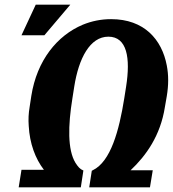

<svg xmlns="http://www.w3.org/2000/svg" viewBox="-20 -802 740 822"><path d="M72 -651H170L281 -782H133ZM107 -345C102 -316 101 -290 103 -263C107 -188 131 -123 168 -75H72L60 0H326L337 -72C322 -78 314 -88 303 -105C269 -161 271 -264 290 -381L298 -432C317 -552 365 -645 444 -645C524 -645 539 -554 520 -432L512 -381C490 -243 454 -110 377 -73L373 -71L362 0H622L634 -73H539C606 -136 667 -222 686 -344L694 -390C702 -438 702 -481 694 -522C673 -633 597 -720 456 -720C413 -720 373 -712 334 -696C225 -650 138 -544 114 -391Z"/></svg>

Font: Aerodynamic
Style: BdObl
Weight: 500
Designer: Google
Version: Version 2.000980; 2014